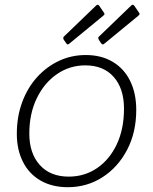

<svg xmlns="http://www.w3.org/2000/svg" viewBox="-20 -769 638 799"><path d="M262 10Q197 10 149 -17.5Q101 -45 75.5 -95.5Q50 -146 50 -212Q50 -283 72 -343Q94 -403 133.5 -447Q173 -491 225 -515.5Q277 -540 337 -540Q402 -540 449.5 -511.5Q497 -483 522 -431.5Q547 -380 547 -312Q547 -218 509 -145.5Q471 -73 406.5 -31.5Q342 10 262 10ZM266 -34Q332 -34 384 -69.5Q436 -105 466 -168.5Q496 -232 496 -317Q496 -400 453.5 -448.5Q411 -497 335 -497Q270 -497 217 -460.5Q164 -424 133 -360Q102 -296 102 -213Q102 -131 145.5 -82.5Q189 -34 266 -34ZM393 -745 412 -717Q415 -713 415 -710.5Q415 -708 409 -703L268 -587Q263 -583 260 -584.5Q257 -586 255 -590L245 -604Q243 -608 243.5 -611.5Q244 -615 245 -616L380 -746Q384 -750 387.5 -749Q391 -748 393 -745ZM539 -745 558 -717Q561 -713 561 -710.5Q561 -708 555 -703L414 -587Q409 -583 406 -584.5Q403 -586 400 -590L391 -604Q389 -608 389 -611.5Q389 -615 391 -616L526 -746Q530 -750 533.5 -749Q537 -748 539 -745Z"/></svg>

Font: Libre Franklin ExtraLight
Style: Italic
Weight: 250
Italic angle: -8°
Designer: Pablo Impallari, Rodrigo Fuenzalida, Nhung Nguyen
Foundry: Impallari Type
Version: Version 3.000